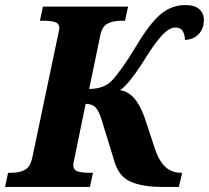

<svg xmlns="http://www.w3.org/2000/svg" viewBox="-42 -740 827 760"><path d="M-10 -56H2Q35 -56 56 -67.5Q77 -79 85 -112L187 -598Q193 -624 193 -627Q193 -646 177 -652Q161 -658 128 -658H116L128 -714H465L453 -658H441Q405 -658 383.5 -646.5Q362 -635 355 -600L311 -388Q368 -388 400 -420Q438 -460 498 -559Q549 -645 592.5 -682.5Q636 -720 692 -720Q728 -720 746.5 -704Q765 -688 765 -661Q765 -626 744 -604.5Q723 -583 690 -582Q690 -602 681.5 -616.5Q673 -631 653 -631Q629 -631 602.5 -603.5Q576 -576 542 -523Q470 -406 433 -383Q463 -379 487 -353.5Q511 -328 530 -276L570 -155Q585 -107 610.5 -81.5Q636 -56 676 -56H679L666 0H601Q522 0 474.5 -21Q427 -42 410 -104L363 -257Q351 -299 337 -314Q323 -329 297 -329L254 -119Q252 -110 250 -100.5Q248 -91 248 -87Q248 -68 264.5 -62Q281 -56 314 -56H326L314 0H-22Z"/></svg>

Font: Noto Serif NarrowExtraBold
Style: Italic
Weight: 800
Width: 4
Italic angle: -12°
Designer: Monotype Design Team
Foundry: Monotype Imaging Inc.
Version: Version 1.001